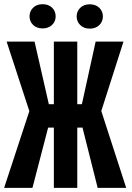

<svg xmlns="http://www.w3.org/2000/svg" viewBox="-20 -913 640 933"><path d="M380.9 -293 454.6 0H593.3L472.2 -373.5L580.1 -710.9H444.8L377.9 -406.7H355.5V-710.9H241.7V-406.7H217.3L147.9 -710.9H12.2L122.6 -373L0 0H137.7L213.9 -293H241.7V0H355.5V-293ZM123.5 -833.5Q123.5 -808.6 141.1 -791.7Q158.7 -774.9 187 -774.9Q215.3 -774.9 232.9 -791.7Q250.5 -808.6 250.5 -833.5Q250.5 -858.4 233.2 -875.5Q215.8 -892.6 187 -892.6Q158.2 -892.6 140.9 -875.5Q123.5 -858.4 123.5 -833.5ZM352.5 -833.5Q352.5 -808.1 370.1 -791Q387.7 -773.9 416 -773.9Q444.8 -773.9 462.4 -791Q480 -808.1 480 -833.5Q480 -857.9 462.6 -875Q445.3 -892.1 416 -892.1Q387.2 -892.1 369.9 -875Q352.5 -857.9 352.5 -833.5Z"/></svg>

Font: Roboto Mono SemiBold
Style: Regular
Weight: 600
Monospace: yes
Designer: Google
Version: Version 3.000